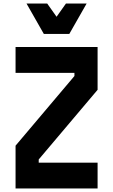

<svg xmlns="http://www.w3.org/2000/svg" viewBox="-20 -1066 640 1086"><path d="M68 0V-242L401 -636V-654H68V-800H532V-558L199 -164V-146H532V0ZM470 -1046 372 -874H228L130 -1046H247L342 -912H258L353 -1046Z"/></svg>

Font: Martian Mono Condensed
Style: Bold
Weight: 700
Width: 3
Designer: Roman Shamin
Foundry: Evil Martians
Version: Version 1.000